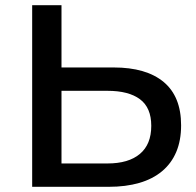

<svg xmlns="http://www.w3.org/2000/svg" viewBox="-20 -720 755 740"><path d="M418 -460Q543.5 -460 610.8 -404Q678 -348 678 -237Q678 -178.5 659.2 -134.2Q640.5 -90 604.5 -60Q568.5 -30 516.8 -15Q465 0 399 0H104V-700H217V-460ZM394 -90Q475.5 -90 519.2 -126.8Q563 -163.5 563 -235Q563 -305 519.5 -337.5Q476 -370 394 -370H217V-90Z"/></svg>

Font: Argentum Sans
Style: Regular
Weight: 400
Designer: Julieta Ulanovsky, Owen Earl, Chris M. Simpson, Rasmus Andersson, Cristiano Sobral
Foundry: The Argentum Sans Project Authors
Version: Version 3.135; ttfautohint (v1.8.4.7-5d5b-dirty)